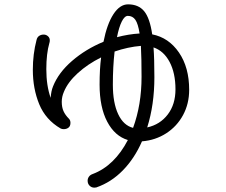

<svg xmlns="http://www.w3.org/2000/svg" viewBox="-20 -799 1040 883"><path d="M633 -149Q599 -71 545.5 -16Q492 39 423 63Q420 64 414 64Q401 64 392 55Q383 46 383 32Q383 22 389 13.5Q395 5 407 1Q457 -18 497.5 -57.5Q538 -97 568 -155Q508 -173 473 -239.5Q438 -306 438 -410Q438 -482 445 -535Q383 -504 337.5 -462.5Q292 -421 274 -377Q264 -354 264 -331Q264 -306 272 -288Q280 -270 297 -253Q304 -246 304 -234Q304 -219 295 -212Q286 -205 273 -205Q265 -205 259 -208Q190 -248 160.5 -319.5Q131 -391 131 -478Q131 -550 148 -615Q151 -628 160 -634Q169 -640 181 -640Q192 -640 200.5 -632.5Q209 -625 209 -614Q209 -605 207 -601Q193 -552 193 -481Q193 -405 213 -349Q215 -380 224 -402Q249 -465 311.5 -519Q374 -573 456 -607Q472 -688 501.5 -733.5Q531 -779 569 -779Q617 -779 643 -747.5Q669 -716 680 -641Q756 -626 803 -557.5Q850 -489 850 -386Q850 -322 822 -270Q794 -218 744.5 -186Q695 -154 633 -149ZM518 -628Q571 -642 622 -645Q615 -690 602.5 -708Q590 -726 568 -726Q553 -726 540 -700Q527 -674 518 -628ZM592 -211Q631 -317 631 -446Q631 -531 628 -588Q568 -583 507 -562Q499 -492 499 -410Q499 -326 523.5 -274Q548 -222 592 -211ZM787 -388Q787 -463 760 -514Q733 -565 686 -581Q690 -530 690 -444Q690 -317 657 -213Q716 -226 751.5 -272.5Q787 -319 787 -388Z"/></svg>

Font: Tsukimi Rounded
Style: Regular
Weight: 400
Designer: Takashi Funayama
Foundry: Takashi Funayama
Version: Version 1.032; ttfautohint (v1.8.3)